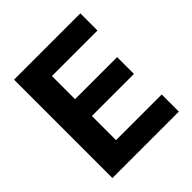

<svg xmlns="http://www.w3.org/2000/svg" viewBox="-196 -866 1004 1004"><g transform="rotate(-45 306.0 -364.0)"><path d="M63.3 0V-727.5H553.7V-600.8H216.8V-429.7H527.9V-305.3H216.8V-126.8H554.5V0Z"/></g></svg>

Font: GitLab Sans
Style: Regular
Weight: 400
Designer: Rasmus Andersson
Foundry: Modifications by GitLab B.V., manufactured by rsms
Version: Version 4.000;git-c8fb6b7